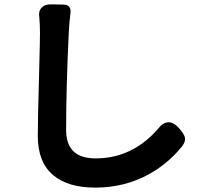

<svg xmlns="http://www.w3.org/2000/svg" viewBox="-20 -801 900 874"><path d="M414 53Q290 53 223 -3Q152 -62 152 -182Q152 -255 158 -465Q162 -614 162 -650.5Q162 -687 159 -723Q154 -749 169 -765.5Q184 -782 212 -781H227L270 -780Q286 -780 294.5 -770.5Q303 -761 301 -744Q295 -694 293 -651Q281 -401 281 -209Q281 -80 415 -80Q581 -80 698 -213Q746 -276 799 -213Q819 -189 822 -174Q825 -156 809 -135Q745 -56 658 -8Q547 53 414 53Z"/></svg>

Font: GenSenRounded TW B
Style: Regular
Weight: 700
Version: Version 1.501;PS 1;hotconv 16.6.51;makeotf.lib2.5.65220